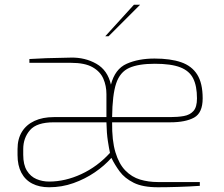

<svg xmlns="http://www.w3.org/2000/svg" viewBox="-20 -784 945 810"><path d="M187 6Q146 6 116 -9.5Q86 -25 70 -55.5Q54 -86 54 -130V-155Q54 -198 72.5 -228Q91 -258 125.5 -274Q160 -290 207 -290H429V-387Q429 -422 416 -452Q403 -482 370.5 -500.5Q338 -519 279 -519H104V-535Q137 -537 175 -538.5Q213 -540 280 -541Q339 -542 386.5 -515Q434 -488 448 -427Q465 -493 514.5 -515Q564 -537 632 -537Q699 -537 744 -521.5Q789 -506 812 -469.5Q835 -433 835 -369Q835 -308 799 -288Q763 -268 698 -268H453Q452 -191 467 -141.5Q482 -92 509 -64.5Q536 -37 571 -26.5Q606 -16 646 -16H823V0Q780 3 731.5 4.5Q683 6 646 6Q582 6 544 -13Q506 -32 485 -60.5Q464 -89 450 -118Q421 -85 380 -57Q339 -29 290 -11.5Q241 6 187 6ZM187 -18Q255 -18 323 -49.5Q391 -81 444 -139Q440 -157 435 -189.5Q430 -222 429 -268H207Q135 -268 106.5 -235Q78 -202 78 -155V-131Q78 -89 93.5 -64Q109 -39 134 -28.5Q159 -18 187 -18ZM453 -290H698Q730 -290 755.5 -294.5Q781 -299 796 -315.5Q811 -332 811 -369Q811 -421 795 -453Q779 -485 740.5 -500Q702 -515 633 -515Q564 -515 525 -497.5Q486 -480 470 -432Q454 -384 453 -290ZM424 -631 545 -764H571L438 -631Z"/></svg>

Font: Exo Thin Thin
Style: Regular
Weight: 250
Version: Version 2.000